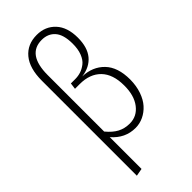

<svg xmlns="http://www.w3.org/2000/svg" viewBox="-292 -801 1064 1064"><g transform="rotate(-45 240.5 -269.0)"><path d="M263.2 -399.9Q341.3 -397.5 390.1 -347.2Q439 -296.9 439 -199.2Q438.5 -150.4 424.6 -110.1Q410.6 -69.8 387.2 -43.7Q363.8 -17.6 333.5 -3.2Q303.2 11.2 270 11.2Q189.5 11.2 132.8 -54.2V194.8L87.9 203.1V-541Q87.9 -638.7 130.6 -689.9Q173.3 -741.2 247.1 -741.2Q314 -741.2 356 -696Q397.9 -650.9 397.9 -568.8Q397.9 -493.2 363 -450.9Q328.1 -408.7 263.2 -399.9ZM265.1 -28.8Q321.3 -28.8 356.9 -75.2Q392.6 -121.6 392.1 -200.2Q392.1 -288.1 347.4 -334Q302.7 -379.9 223.1 -379.9H186L190.9 -417H225.1Q248 -417 268.8 -423.6Q289.6 -430.2 309.8 -445.8Q330.1 -461.4 342.3 -492.7Q354.5 -523.9 354 -567.9Q353.5 -637.2 324.7 -669.7Q295.9 -702.1 247.1 -702.1Q132.8 -702.1 132.8 -540V-98.1Q162.6 -62 193.8 -45.4Q225.1 -28.8 265.1 -28.8Z"/></g></svg>

Font: Fira Sans Compressed ExtraLight
Style: Regular
Weight: 250
Width: 1
Designer: Carrois Corporate & Edenspiekermann AG
Foundry: Carrois Corporate GbR & Edenspiekermann AG
Version: Version 4.203;PS 004.203;hotconv 1.0.88;makeotf.lib2.5.64775